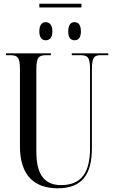

<svg xmlns="http://www.w3.org/2000/svg" viewBox="-20 -1000 613 1030"><path d="M191 -960H417V-980H191ZM225 -784C244 -784 261 -796 261 -831C261 -869 244 -881 225 -881C207 -881 191 -869 191 -831C191 -796 207 -784 225 -784ZM380 -784C399 -784 414 -796 414 -831C414 -869 399 -881 380 -881C361 -881 346 -869 346 -831C346 -796 361 -784 380 -784ZM290 10C421 10 473 -65 473 -206V-627C473 -695 486 -704 523 -704H561V-714H365V-704H408C450 -704 463 -695 463 -629V-206C463 -83 423 -7 308 -7C226 -7 175 -54 175 -186V-627C175 -695 189 -704 230 -704H253V-714H12V-704H32C73 -704 87 -695 87 -630V-216C87 -53 169 10 290 10Z"/></svg>

Font: Noto Serif Display ExtraCondensed
Style: Regular
Weight: 400
Width: 2
Designer: Monotype Design Team
Foundry: Monotype Imaging Inc.
Version: Version 2.009